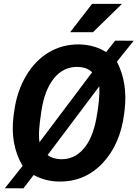

<svg xmlns="http://www.w3.org/2000/svg" viewBox="-20 -958 733 1024"><path d="M295.9 10.3Q220.2 9.3 159.7 -24.9L105 46.4L5.9 45.9L100.6 -73.2Q33.2 -186.5 52.2 -339.4L56.2 -367.7Q70.8 -472.2 119.4 -554.2Q168 -636.2 241 -679.2Q314 -722.2 402.3 -721.2Q484.9 -719.2 545.9 -680.2L594.2 -741.2L692.9 -740.7L603.5 -628.9Q662.1 -515.6 644.5 -370.6L642.1 -351.1Q621.6 -188.5 527.6 -88.4Q433.6 11.7 295.9 10.3ZM189 -269.5Q186.5 -234.4 190.4 -199.2L471.2 -572.3Q446.3 -598.6 397 -601.1Q319.8 -603.5 268.8 -541.5Q217.8 -479.5 200.7 -365.7Q191.4 -303.2 189 -269.5ZM509.8 -498 233.9 -130.9Q258.8 -111.3 301.8 -108.9Q373.5 -106.4 423.3 -161.6Q473.1 -216.8 493.2 -322.5Q513.2 -428.2 509.8 -498ZM471.2 -937.5H630.9L475.6 -786.1H354Z"/></svg>

Font: RobotoInd
Style: Bold Italic
Weight: 700
Italic angle: -12°
Designer: Google
Version: Version 2.001150; 2014